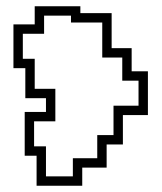

<svg xmlns="http://www.w3.org/2000/svg" viewBox="-20 -627 519 614"><path d="M23 -409H61V-313H127V-269H59V-129H97V-33H243V-91H321V-165H373V-259H453V-399H401V-473H337V-585H237V-607H91V-549H23ZM53 -439V-519H121V-577H207V-555H307V-443H371V-369H423V-289H343V-195H291V-121H213V-63H127V-159H89V-239H157V-343H91V-439Z"/></svg>

Font: Camosport
Style: Oln
Weight: 400
Version: Version 001.000